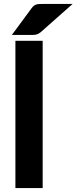

<svg xmlns="http://www.w3.org/2000/svg" viewBox="-20 -952 388 972"><path d="M196 -745.5V0H58V-745.5ZM347.5 -932 186 -789Q180.5 -784.5 175.5 -781.8Q170.5 -779 165.2 -777.5Q160 -776 153.8 -775.5Q147.5 -775 140 -775H40L140 -910.5Q145.5 -918 150.8 -922.2Q156 -926.5 162.2 -928.8Q168.5 -931 176.5 -931.5Q184.5 -932 195 -932Z"/></svg>

Font: LatoLatin Heavy
Style: Regular
Weight: 800
Designer: Lukasz Dziedzic with Adam Twardoch and Botio Nikoltchev
Foundry: tyPoland Lukasz Dziedzic
Version: Version 2.015; 2015-08-06; http://www.latofonts.com/